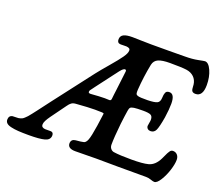

<svg xmlns="http://www.w3.org/2000/svg" viewBox="-135 -891 1229 1078"><g transform="rotate(20 479.0 -352.0)"><path d="M600.6 -704.6Q632.8 -704.1 707.5 -704.8Q782.2 -705.6 801.3 -705.6Q845.7 -705.6 878.9 -712.4Q912.1 -719.2 917.5 -719.2Q939 -719.2 955.6 -682.1Q972.2 -645 972.2 -596.7Q972.2 -528.3 928.2 -528.3Q909.2 -528.3 904.8 -542.5Q903.8 -545.9 903.3 -550.3Q902.8 -554.7 902.3 -562Q901.9 -569.3 901.4 -574.2Q897.9 -601.1 880.4 -617.9Q862.8 -634.8 835 -638.7Q807.6 -642.6 736.3 -642.6Q689.9 -642.6 667 -632.6Q644 -622.6 638.2 -596.7Q622.6 -519 617.2 -439.5Q616.2 -423.3 618.2 -416.7Q620.1 -410.2 628.4 -407.2Q642.1 -402.3 688.5 -403.3Q730 -404.3 745.1 -411.6Q760.3 -418.9 761.2 -444.3Q761.7 -456.1 762.7 -461.7Q763.7 -467.3 766.4 -474.6Q769 -481.9 774.7 -484.9Q780.3 -487.8 789.1 -487.8Q820.8 -487.8 820.8 -429.7Q820.8 -396.5 813.5 -346.2Q803.2 -285.2 793.7 -265.4Q784.2 -245.6 762.7 -245.6Q752.4 -245.6 745.6 -251.7Q738.8 -257.8 738.3 -267.6Q738.3 -272.9 741.2 -286.6Q744.1 -300.3 743.7 -308.1Q743.2 -327.1 731 -333.3Q718.8 -339.4 686.5 -339.4Q647.9 -339.4 631.8 -336.9Q615.7 -334.5 610.6 -328.9Q605.5 -323.2 603.5 -309.1Q598.6 -279.3 592.3 -226.6Q583.5 -142.6 583.5 -99.6Q583.5 -85 591.8 -75.4Q600.1 -65.9 610.8 -64.5Q646 -59.1 716.8 -59.1Q784.7 -59.1 815.9 -67.4Q854.5 -77.1 877.4 -124.5Q880.4 -130.4 886 -142.8Q891.6 -155.3 894.3 -160.4Q897 -165.5 901.6 -172.6Q906.2 -179.7 910.6 -182.1Q915 -184.6 920.9 -184.6Q937 -184.6 947 -173.3Q957 -162.1 957 -144Q957 -119.1 945.1 -81.5Q933.1 -43.9 914.6 -14.4Q896 15.1 880.4 15.1Q872.6 15.1 858.2 9.8Q843.8 4.4 828.1 4.4H661.1Q639.6 4.4 595.9 3.9Q552.2 3.4 530.3 3.4Q507.8 3.4 466.8 4.2Q425.8 4.9 404.8 4.9Q358.4 4.9 359.4 -27.3Q360.8 -51.3 386.7 -53.7Q418.9 -56.2 429.7 -59.1Q444.3 -60.1 453.4 -83.3Q462.4 -106.4 472.2 -171.9Q474.6 -188 481.9 -242.2Q482.9 -248.5 481.7 -249.5Q480.5 -250.5 473.1 -251.5Q458.5 -252.4 429.2 -252.4Q392.6 -252.4 317.9 -246.6Q301.8 -245.6 292 -238.8Q282.2 -231.9 272.5 -217.8L207.5 -128.4Q181.2 -91.8 181.2 -75.2Q180.7 -64.5 186.5 -59.6Q192.4 -54.7 203.1 -53.7Q208.5 -53.2 223.1 -53.7Q237.8 -54.2 241.7 -53.2Q254.4 -50.3 253.9 -32.2Q252.4 -6.8 222.7 1.2Q192.9 9.3 128.9 9.3Q90.3 9.3 65.4 7.6Q40.5 5.9 21 1.2Q1.5 -3.4 -6.8 -12.2Q-15.1 -21 -14.2 -34.2Q-13.2 -56.2 6.8 -59.6Q11.2 -60.5 27.3 -60.3Q43.5 -60.1 51.3 -63Q57.1 -64.5 62.7 -67.1Q68.4 -69.8 75.7 -76.7Q83 -83.5 88.9 -89.8Q94.7 -96.2 105.7 -110.4Q116.7 -124.5 125.5 -136Q134.3 -147.5 151.4 -170.2Q168.5 -192.9 182.6 -211.4L360.4 -442.9Q380.4 -468.8 420.2 -515.1Q460 -561.5 478 -587.2Q496.1 -612.8 496.6 -628.4Q497.1 -637.7 491.2 -641.6Q485.4 -645.5 473.6 -646.5Q467.8 -647 452.9 -646.2Q438 -645.5 434.6 -646.5Q418 -648.4 418.5 -670.4Q419.4 -689.9 436.3 -698.5Q453.1 -707 488.3 -707Q502.9 -707 537.6 -705.8Q572.3 -704.6 600.6 -704.6ZM497.6 -340.8Q498.5 -350.6 500.7 -369.1Q502.9 -387.7 503.9 -394Q516.6 -497.6 518.1 -512.2Q519 -522.9 510.7 -522.9Q508.3 -522.9 505.4 -521.7Q502.4 -520.5 499 -517.6Q495.6 -514.6 492.9 -512Q490.2 -509.3 485.8 -503.9Q481.4 -498.5 479.2 -495.6Q477.1 -492.7 471.9 -485.8Q466.8 -479 464.8 -476.6L385.7 -372.1Q382.8 -367.7 376.5 -359.6Q370.1 -351.6 366.5 -346.2Q362.8 -340.8 362.8 -336.9Q362.3 -331.1 365.5 -329.1Q368.7 -327.1 375 -327.1Q377 -327.1 390.1 -328.1Q403.3 -329.1 422.6 -330.3Q441.9 -331.5 459 -331.5Q473.1 -331.5 486.8 -330.6Q496.1 -330.6 497.6 -340.8Z"/></g></svg>

Font: Cooper* SemiBold
Style: Italic
Weight: 600
Italic angle: -7°
Designer: Owen Earl
Foundry: indestructible type*
Version: Version 0.001